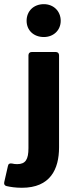

<svg xmlns="http://www.w3.org/2000/svg" viewBox="-66 -720 371 913"><path d="M60.5 -621.1C60.5 -576.2 93.8 -543.9 142.6 -543.9C188.5 -543.9 222.7 -576.2 222.7 -621.1C222.7 -667 188.5 -700.2 142.6 -700.2C93.8 -700.2 60.5 -667 60.5 -621.1ZM-34.2 165C-16.6 168.9 6.8 172.9 38.1 172.9C172.9 172.9 214.8 85 214.8 -19.5V-457C214.8 -466.8 209 -472.7 199.2 -472.7H85C75.2 -472.7 69.3 -466.8 69.3 -457V-15.6C69.3 38.1 55.7 60.5 15.6 60.5C6.8 60.5 -1 59.6 -8.8 57.6C-19.5 55.7 -26.4 58.6 -28.3 69.3L-45.9 146.5C-47.9 156.2 -43.9 163.1 -34.2 165Z"/></svg>

Font: Ed Sans Neue
Style: Bold
Weight: 700
Designer: Stephen Hutchings
Version: Version 1.004;PS 001.004;hotconv 1.0.88;makeotf.lib2.5.64775